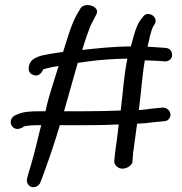

<svg xmlns="http://www.w3.org/2000/svg" viewBox="-20 -682 732 773"><path d="M311 -481C324 -521 338 -570 355 -599L368 -624C386 -657 318 -678 302 -645L288 -621C266 -581 250 -523 234 -473C212 -470 193 -467 176 -464C144 -459 108 -450 99 -424C94 -411 91 -389 112 -381C142 -368 154 -403 154 -403H155C171 -408 191 -413 216 -416C198 -357 176 -296 163 -234H139C107 -234 73 -233 49 -221L37 -216L36 -215C8 -193 30 -153 62 -165L73 -170V-171C83 -177 113 -178 139 -178H146L138 -147C126 -95 109 -29 95 14L89 37C88 43 87 50 91 57C104 82 137 72 143 51L152 28C168 -15 192 -84 208 -136L221 -178H305C337 -178 370 -178 405 -179L458 -181C454 -145 449 -106 444 -72L440 -36C439 -27 443 -19 448 -14C470 10 508 -10 513 -28L516 -67C522 -105 526 -144 532 -184C556 -185 578 -187 599 -190L641 -194H642C647 -195 655 -196 660 -203C676 -223 659 -249 636 -249L594 -245C576 -243 559 -240 539 -239C548 -305 552 -375 563 -439C583 -438 602 -438 616 -437L642 -435C657 -433 673 -444 673 -460C673 -473 666 -488 647 -489L621 -491C608 -492 594 -493 574 -494C580 -522 588 -558 596 -574L602 -584C622 -614 572 -644 554 -612L545 -601C527 -576 517 -532 507 -495C437 -495 368 -487 311 -481ZM240 -241V-242C257 -303 276 -367 293 -429C305 -430 323 -433 337 -435C380 -441 437 -445 493 -446C479 -382 475 -308 466 -237C415 -235 358 -234 305 -234H237C237 -235 239 -239 240 -241Z"/></svg>

Font: Stray Cat
Style: BdExt
Weight: 700
Version: Version 1.0